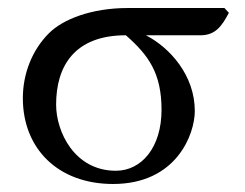

<svg xmlns="http://www.w3.org/2000/svg" viewBox="-20 -449 610 479"><path d="M480 -361C517 -361 533 -383 551 -417L540 -429H299C208 -429 137 -401 102 -366C60 -324 37 -265 37 -204C37 -78 125 10 262 10C421 10 466 -115 466 -172C466 -261 404 -330 344 -361ZM269 -23C166 -23 120 -120 120 -188C120 -283 165 -361 294 -361C351 -311 383 -266 383 -175C383 -81 333 -23 269 -23Z"/></svg>

Font: Libertinus Serif
Style: Regular
Weight: 400
Designer: Philipp H. Poll, Khaled Hosny
Foundry: Caleb Maclennan
Version: Version 7.050;RELEASE